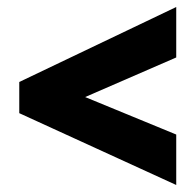

<svg xmlns="http://www.w3.org/2000/svg" viewBox="-20 -635 559 548"><path d="M483 -107V-251L223 -358L483 -471V-615L35 -401V-312Z"/></svg>

Font: Noto Sans Sinhala UI Condensed Black
Style: Regular
Weight: 900
Width: 3
Designer: Jelle Bosma - Monotype Design Team
Foundry: Monotype Imaging Inc.
Version: Version 2.006